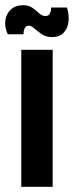

<svg xmlns="http://www.w3.org/2000/svg" viewBox="-35 -720 285 740"><path d="M47 0V-528H168V0ZM165 -577Q143 -577 126.5 -588Q110 -599 98 -610Q86 -621 76 -621Q65 -621 60 -610.5Q55 -600 56 -588H-5Q-18 -615 -14.5 -641Q-11 -667 7 -683.5Q25 -700 55 -700Q76 -700 90.5 -689.5Q105 -679 116.5 -668.5Q128 -658 140 -658Q152 -658 157 -667.5Q162 -677 162 -691H223Q232 -664 229 -637Q226 -610 210 -593.5Q194 -577 165 -577Z"/></svg>

Font: Bricolage Grotesque 36pt Condensed SemiBold
Style: Regular
Weight: 600
Width: 3
Designer: Mathieu Triay
Foundry: Atelier Triay
Version: Version 1.001;gftools[0.9.33.dev8+g029e19f]